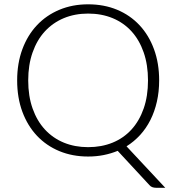

<svg xmlns="http://www.w3.org/2000/svg" viewBox="-20 -736 838 912"><path d="M736 -354Q736 -300.5 725.2 -253.2Q714.5 -206 694.5 -166.2Q674.5 -126.5 645.8 -95Q617 -63.5 581 -41L765 156H722Q712 156 704 153.2Q696 150.5 690 143.5L539 -19.5Q507.5 -6.5 472.5 0.5Q437.5 7.5 398.5 7.5Q324 7.5 262 -18.2Q200 -44 155.5 -91.2Q111 -138.5 86.2 -205.2Q61.5 -272 61.5 -354Q61.5 -435.5 86.2 -502.2Q111 -569 155.5 -616.2Q200 -663.5 262 -689.5Q324 -715.5 398.5 -715.5Q474 -715.5 536 -689.8Q598 -664 642.5 -616.5Q687 -569 711.5 -502.2Q736 -435.5 736 -354ZM683 -354Q683 -428 662.5 -487Q642 -546 604.8 -587Q567.5 -628 515 -649.8Q462.5 -671.5 398.5 -671.5Q335.5 -671.5 283.2 -649.8Q231 -628 193.2 -587Q155.5 -546 134.8 -487Q114 -428 114 -354Q114 -279.5 134.8 -220.8Q155.5 -162 193.2 -121Q231 -80 283.2 -58.5Q335.5 -37 398.5 -37Q462.5 -37 515 -58.5Q567.5 -80 604.8 -121Q642 -162 662.5 -220.8Q683 -279.5 683 -354Z"/></svg>

Font: o
Style: Regular
Weight: 300
Designer: Lukasz Dziedzic
Foundry: Lukasz Dziedzic
Version: Version 1.104; Western+Polish opensource; ttfautohint (v1.8.